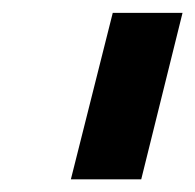

<svg xmlns="http://www.w3.org/2000/svg" viewBox="-20 -695 303 298"><path d="M90 -416.7 155 -675H263.3L199.2 -416.7Z"/></svg>

Font: Funnel Sans
Style: Bold Italic
Weight: 700
Italic angle: -14.036°
Designer: NORD ID, Kristian Moeller
Foundry: Dicotype
Version: Version 1.000